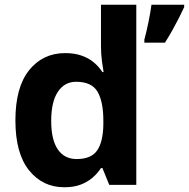

<svg xmlns="http://www.w3.org/2000/svg" viewBox="-20 -780 797 810"><path d="M251 10Q160 10 102.5 -61.5Q45 -133 45 -272Q45 -412 103 -484Q161 -556 255 -556Q294 -556 324 -545.5Q354 -535 375.5 -517Q397 -499 412 -476H417Q414 -492 410 -522.5Q406 -553 406 -585V-760H555V0H441L412 -71H406Q392 -49 370.5 -30.5Q349 -12 320 -1Q291 10 251 10ZM303 -109Q365 -109 390 -145.5Q415 -182 416 -255V-271Q416 -351 391.5 -393Q367 -435 301 -435Q252 -435 224 -392.5Q196 -350 196 -270Q196 -190 224 -149.5Q252 -109 303 -109ZM757 -750Q747 -728 734.5 -703.5Q722 -679 707.5 -653Q693 -627 676 -600H589V-613Q593 -628 597.5 -646.5Q602 -665 606 -685Q610 -705 613.5 -724.5Q617 -744 619 -760H757Z"/></svg>

Font: Noto Sans Hebrew
Style: Bold
Weight: 700
Designer: Monotype Design Team
Foundry: Monotype Imaging Inc.
Version: Version 2.003